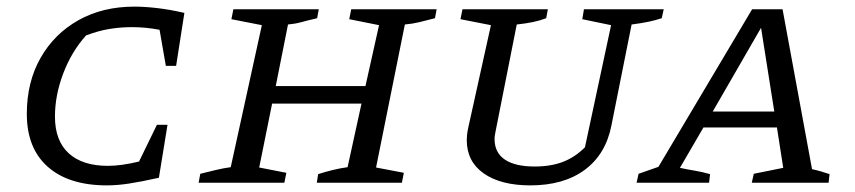

<svg xmlns="http://www.w3.org/2000/svg" viewBox="-20 -552 2582 580"><path d="M303 8Q188 8 124.5 -48Q61 -104 61 -208Q61 -304 102.5 -377Q144 -450 217 -491Q290 -532 386 -532Q417 -532 455.5 -527.5Q494 -523 537 -513L512 -353H481L462 -462Q421 -470 378 -470Q344 -470 310.5 -464.5Q277 -459 240 -445Q196 -396 171 -330Q146 -264 146 -200Q146 -127 187.5 -89Q229 -51 306 -51Q346 -51 400 -64L454 -175H486L460 -15Q406 -3 370 2.5Q334 8 303 8Z M580 0 585 -27Q609 -33 632 -38.5Q655 -44 677 -47L771 -476L679 -494L685 -524H943L938 -497Q908 -490 890 -485Q872 -480 850 -478L813 -292H1084L1125 -476L1035 -494L1041 -524H1299L1294 -497Q1267 -490 1246.5 -485Q1226 -480 1203 -478L1116 -46L1200 -30L1194 0H937L941 -26Q963 -33 985.5 -38.5Q1008 -44 1030 -47L1072 -239H802L763 -46L845 -30L839 0Z M1582 8Q1493 8 1441.5 -28Q1390 -64 1390 -129Q1390 -136 1391 -145.5Q1392 -155 1394 -164L1463 -476L1371 -494L1377 -524H1635L1630 -497Q1612 -490 1590.5 -485.5Q1569 -481 1541 -478L1478 -160Q1476 -150 1475 -144Q1474 -138 1474 -132Q1474 -91 1505 -70Q1536 -49 1595 -49Q1644 -49 1680.5 -63Q1717 -77 1747 -107L1826 -476L1739 -494L1744 -524H1985L1979 -497Q1961 -491 1940 -486.5Q1919 -482 1888 -478L1827 -173Q1810 -86 1746.5 -39Q1683 8 1582 8Z M2433 -41Q2447 -38 2460.5 -34Q2474 -30 2486 -26L2483 0H2251L2257 -27L2346 -45L2327 -167H2105L2034 -45Q2057 -40 2078.5 -36.5Q2100 -33 2125 -26L2122 0H1903L1909 -27L1969 -48L2252 -524H2344ZM2133 -215H2319L2279 -468Z"/></svg>

Font: Piazzolla SC
Style: Italic
Weight: 400
Italic angle: -11.3°
Designer: Juan Pablo del Peral
Foundry: Huerta Tipografica
Version: Version 1.330